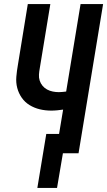

<svg xmlns="http://www.w3.org/2000/svg" viewBox="-20 -755 528 946"><path d="M164 171 208 -95H271L291 -215Q277 -213 262 -211.5Q247 -210 232 -210Q203 -210 176 -216.5Q149 -223 126 -237Q103 -251 87.5 -273Q72 -295 65 -321.5Q58 -348 60.5 -377Q63 -406 68 -434L117 -735H228L176 -419Q173 -403 172 -387.5Q171 -372 175.5 -358Q180 -344 189.5 -332.5Q199 -321 212 -314Q225 -307 240 -304Q255 -301 270 -301Q279 -301 288 -302Q297 -303 306 -304L377 -735H488L367 0H290L261 171Z"/></svg>

Font: Iosevka QP
Style: Bold Italic
Weight: 700
Italic angle: -9°
Designer: Belleve Invis
Foundry: Belleve Invis
Version: Version 20.0.0; ttfautohint (v1.8.4)